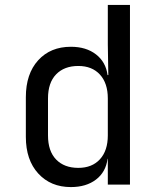

<svg xmlns="http://www.w3.org/2000/svg" viewBox="-20 -750 640 780"><path d="M268 10Q186 10 135.5 -45Q85 -100 85 -194V-355Q85 -450 135 -505Q185 -560 268 -560Q330 -560 370 -529Q410 -498 417 -445H420L418 -570V-730H508V0H418V-105H417Q410 -51 370 -20.5Q330 10 268 10ZM298 -68Q354 -68 386 -103Q418 -138 418 -200V-350Q418 -412 386 -447Q354 -482 298 -482Q241 -482 208 -448Q175 -414 175 -350V-200Q175 -136 208 -102Q241 -68 298 -68Z"/></svg>

Font: JetBrainsMono NF
Style: Regular
Weight: 400
Designer: Philipp Nurullin, Konstantin Bulenkov
Foundry: JetBrains
Version: Version 2.251; ttfautohint (v1.8.3);Nerd Fonts 2.2.2